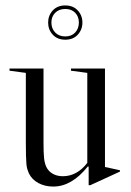

<svg xmlns="http://www.w3.org/2000/svg" viewBox="-20 -676 483 706"><path d="M241 -416V-424H366V-62L421 -50V-45L312 5H306V-63L303 -64Q244 10 176 10Q145 10 121 -3Q97 -16 86 -39Q83 -46 80.5 -54Q78 -62 77 -74.5Q76 -87 75.5 -106Q75 -125 75 -153V-408L15 -416V-424H140V-153Q140 -114 142 -95Q144 -76 150 -63Q158 -46 174 -37Q190 -28 211 -28Q263 -28 301 -77V-408ZM157 -593Q157 -619 174 -637.5Q191 -656 220 -656Q249 -656 266 -637.5Q283 -619 283 -593Q283 -567 266 -548.5Q249 -530 220 -530Q191 -530 174 -548.5Q157 -567 157 -593ZM169 -593Q169 -571 183 -556.5Q197 -542 220 -542Q243 -542 256.5 -556.5Q270 -571 270 -593Q270 -615 256.5 -629Q243 -643 220 -643Q197 -643 183 -629Q169 -615 169 -593Z"/></svg>

Font: Libre Caslon Display
Style: Regular
Weight: 400
Designer: Pablo Impallari, Rodrigo Fuenzalida
Foundry: Pablo Impallari, Rodrigo Fuenzalida
Version: Version 1.002; ttfautohint (v1.5)